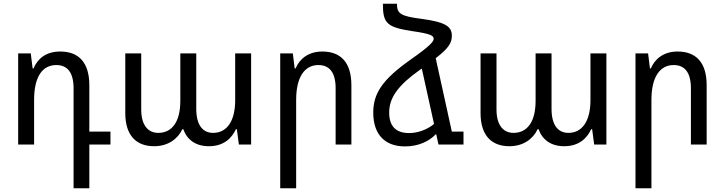

<svg xmlns="http://www.w3.org/2000/svg" viewBox="-20 -780 3908 1036"><path d="M377 236H462V0H576V-70H462V-320C462 -445 403 -502 305 -502C229 -502 183 -464 161 -411H156L146 -492H78V0H164V-241C164 -365 208 -429 284 -429C342 -429 377 -391 377 -303Z M812 9C885 9 939 -29 964 -83H969C989 -26 1036 9 1107 9C1188 9 1231 -35 1253 -83H1258L1269 0H1335V-492H1249V-239C1249 -126 1204 -63 1130 -63C1077 -63 1039 -101 1039 -193V-492H953V-236C953 -121 907 -63 834 -63C780 -63 742 -103 742 -189V-492H656V-170C656 -49 715 9 812 9Z M1492 236H1578V-241C1578 -365 1624 -429 1698 -429C1756 -429 1791 -391 1791 -304V0H1876V-320C1876 -445 1817 -502 1719 -502C1646 -502 1597 -464 1575 -411H1570L1560 -492H1492Z M2346 0H2481V-70H2418L2331 -466C2405 -523 2418 -551 2418 -588C2418 -637 2383 -661 2256 -678C2140 -693 2122 -706 2122 -760H2046C2046 -655 2066 -633 2205 -612C2302 -598 2320 -588 2320 -571C2320 -556 2302 -533 2195 -458C2045 -352 1994 -277 1994 -173C1994 -51 2060 10 2165 10C2239 10 2295 -18 2331 -55H2334L2346 0ZM2080 -173C2080 -253 2128 -320 2247 -404C2250 -406 2253 -408 2256 -410L2322 -111C2283 -79 2232 -62 2188 -62C2117 -62 2080 -98 2080 -173Z M2729 9C2802 9 2856 -29 2881 -83H2886C2906 -26 2953 9 3024 9C3105 9 3148 -35 3170 -83H3175L3186 0H3252V-492H3166V-239C3166 -126 3121 -63 3047 -63C2994 -63 2956 -101 2956 -193V-492H2870V-236C2870 -121 2824 -63 2751 -63C2697 -63 2659 -103 2659 -189V-492H2573V-170C2573 -49 2632 9 2729 9Z M3409 236H3495V-241C3495 -365 3541 -429 3615 -429C3673 -429 3708 -391 3708 -304V0H3793V-320C3793 -445 3734 -502 3636 -502C3563 -502 3514 -464 3492 -411H3487L3477 -492H3409Z"/></svg>

Font: Noto Sans Armenian SemiCondensed
Style: Regular
Weight: 400
Width: 4
Designer: Monotype Design Team
Foundry: Monotype Imaging Inc.
Version: Version 2.008